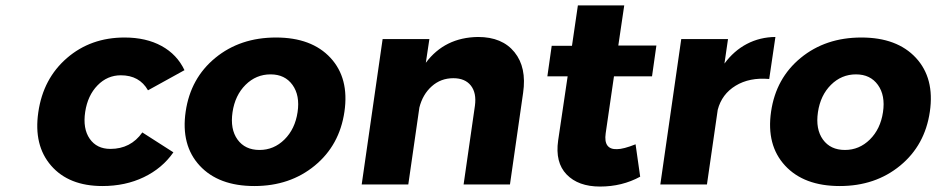

<svg xmlns="http://www.w3.org/2000/svg" viewBox="-20 -684 3472 712"><path d="M122.1 -268.1Q140.1 -392.6 228.3 -468.8Q316.4 -544.9 441.9 -544.9Q522 -544.9 579.3 -513.4Q636.7 -481.9 664.1 -423.8L528.8 -349.1Q497.1 -404.8 428.2 -404.8Q377.9 -404.8 341.6 -367.4Q305.2 -330.1 295.9 -269Q286.6 -207 312.7 -169.4Q338.9 -131.8 389.2 -131.8Q464.8 -131.8 507.8 -192.9L623 -119.1Q581.5 -59.6 513.2 -26.9Q444.8 5.9 359.9 5.9Q235.4 5.9 169.7 -69.6Q104 -145 122.1 -268.1Z M668.5 -270Q686.5 -394 778.6 -469.5Q870.6 -544.9 1003.4 -544.9Q1135.7 -544.9 1205.6 -469.5Q1275.4 -394 1257.3 -270Q1239.3 -145.5 1147.2 -69.8Q1055.2 5.9 923.3 5.9Q790.5 5.9 720.5 -69.8Q650.4 -145.5 668.5 -270ZM842.3 -268.1Q833 -205.1 860.8 -166.5Q888.7 -127.9 942.4 -127.9Q995.6 -127.9 1034.9 -166.7Q1074.2 -205.6 1083.5 -268.1Q1092.8 -330.1 1064.7 -369.1Q1036.6 -408.2 983.4 -408.2Q929.7 -408.2 890.6 -369.4Q851.6 -330.6 842.3 -268.1Z M1321.3 0 1398.9 -539.1H1572.3L1559.1 -451.2Q1629.4 -545.4 1752.9 -546.9Q1842.3 -546.9 1887.9 -490.5Q1933.6 -434.1 1919.9 -339.8L1871.1 0H1699.2L1741.2 -292Q1747.6 -339.4 1726.1 -366.7Q1704.6 -394 1661.1 -394Q1614.7 -394 1581.1 -364Q1547.4 -334 1535.2 -285.2L1494.1 0Z M2009.8 -400.9 2025.9 -514.2H2101.1L2123 -664.1H2294.9L2272.9 -515.1H2414.1L2397.9 -400.9H2256.8L2226.1 -189.9Q2221.7 -159.2 2232.4 -144.5Q2243.2 -129.9 2268.1 -130.9Q2292 -130.9 2336.9 -148.9L2354 -28.8Q2287.1 7.8 2205.1 7.8Q2124.5 7.8 2081.3 -36.9Q2038.1 -81.5 2049.8 -163.1L2085 -400.9Z M2428.7 0 2506.3 -539.1H2679.7L2666.5 -448.2Q2701.2 -495.6 2749.5 -521Q2797.9 -546.4 2855.5 -546.9L2832.5 -391.1Q2759.3 -397.5 2708 -366.2Q2656.7 -335 2641.6 -276.9L2601.6 0Z M2839.4 -270Q2857.4 -394 2949.5 -469.5Q3041.5 -544.9 3174.3 -544.9Q3306.6 -544.9 3376.5 -469.5Q3446.3 -394 3428.2 -270Q3410.2 -145.5 3318.1 -69.8Q3226.1 5.9 3094.2 5.9Q2961.4 5.9 2891.4 -69.8Q2821.3 -145.5 2839.4 -270ZM3013.2 -268.1Q3003.9 -205.1 3031.7 -166.5Q3059.6 -127.9 3113.3 -127.9Q3166.5 -127.9 3205.8 -166.7Q3245.1 -205.6 3254.4 -268.1Q3263.7 -330.1 3235.6 -369.1Q3207.5 -408.2 3154.3 -408.2Q3100.6 -408.2 3061.5 -369.4Q3022.5 -330.6 3013.2 -268.1Z"/></svg>

Font: Trueno
Style: Bold Italic
Weight: 700
Designer: Julieta Ulanovsky
Foundry: Julieta Ulanovsky
Version: Version 3.001b | FøM Fix